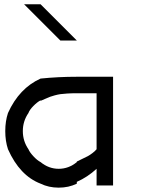

<svg xmlns="http://www.w3.org/2000/svg" viewBox="-20 -853 707 883"><path d="M424.2 -76.7Q382.5 -38.3 333.3 -16.7V-8.3Q295.8 10 250 10Q204.2 10 166.7 -8.3Q70.8 -45 16.7 -166.7Q4.2 -204.2 4.2 -250Q4.2 -295.8 16.7 -333.3Q68.3 -447.5 166.7 -491.7Q248.3 -500 333.3 -500H500V0H424.2ZM333.3 -107.5V-110Q340.8 -114.2 357.9 -122.1Q375 -130 384.2 -135Q393.3 -140 405 -148.8Q416.7 -157.5 424.2 -166.7V-424.2H333.3Q309.2 -424.2 289.2 -422.9Q269.2 -421.7 257.5 -420Q245.8 -418.3 230.8 -414.2Q215.8 -410 210.4 -407.9Q205 -405.8 188.8 -398.8Q172.5 -391.7 166.7 -389.2V-391.7Q150.8 -383.3 133.3 -365.4Q115.8 -347.5 110.8 -333.3Q85 -295.8 85 -250Q85 -204.2 110.8 -166.7Q116.7 -152.5 133.8 -134.2Q150.8 -115.8 166.7 -107.5Q204.2 -76.7 250 -76.7Q295.8 -76.7 333.3 -107.5ZM166.7 -833.3 333.3 -666.7H257.5L90.8 -833.3Z"/></svg>

Font: 0xA000-Mono
Style: Mono
Weight: 400
Version: Version 0.1